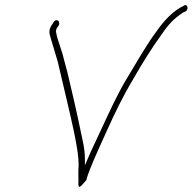

<svg xmlns="http://www.w3.org/2000/svg" viewBox="-20 -737 764 762"><path d="M176 -601H177ZM183 -634C176 -622 175 -612 177 -601C186 -567 199 -529 209 -493C223 -432 260 -280 274 -212C279 -187 283 -166 286 -147C290 -121 294 -91 291 -63V-41C291 -31 292 -16 291 -5C292 7 295 5 297 4C304 1 315 -14 323 -23C326 -36 332 -53 339 -70C358 -118 381 -166 404 -218C435 -287 469 -357 508 -422C544 -485 585 -551 624 -604C648 -640 673 -665 702 -684V-685C707 -688 713 -690 717 -692C731 -701 723 -725 709 -714L694 -706C661 -686 631 -655 603 -615C562 -561 525 -494 486 -430C447 -366 414 -293 382 -224C362 -180 344 -145 327 -104L317 -81V-104C317 -147 308 -179 299 -222C292 -259 256 -417 247 -452L233 -504C225 -541 208 -575 202 -612C202 -616 203 -620 205 -624V-625L213 -636C215 -640 215 -643 215 -646C214 -660 197 -661 191 -646ZM670 -657V-658ZM694 -706Z"/></svg>

Font: Stray Cat
Style: LtObl
Weight: 300
Version: Version 1.0